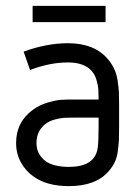

<svg xmlns="http://www.w3.org/2000/svg" viewBox="-20 -632 478 658"><path d="M91.8 -611.8H341.8V-556.2H91.8ZM388.2 -200.2Q388.2 -168 387.5 -152.3Q386.7 -136.7 383.8 -114.5Q380.9 -92.3 373.3 -76.4Q365.7 -60.5 353 -45.9Q309.1 5.9 215.8 5.9Q141.1 5.9 95.2 -26.9Q68.4 -45.4 51.8 -75.2Q35.2 -105 35.2 -142.1Q35.2 -214.8 94.2 -256.8Q115.7 -272.5 144.5 -280.8Q173.3 -289.1 190.7 -290Q208 -291 235.8 -291H317.9Q317.9 -312.5 317.1 -325.2Q316.4 -337.9 310.8 -357.4Q305.2 -377 293.9 -389.2Q268.1 -418 212.9 -418Q150.4 -418 83 -392.1L61 -455.1Q140.1 -483.9 212.9 -483.9Q302.2 -483.9 348.1 -431.2Q362.3 -415 371.1 -396.5Q379.9 -377.9 383.3 -354.5Q386.7 -331.1 387.5 -315.9Q388.2 -300.8 388.2 -273.9ZM317.9 -200.2V-229H235.8Q212.9 -229 200.4 -228.3Q188 -227.5 169.7 -222.9Q151.4 -218.3 138.2 -209Q105 -184.6 105 -142.1Q105 -102.5 137.2 -79.1Q164.6 -60.1 215.8 -60.1Q274.9 -60.1 298.8 -87.9Q312 -103 314.9 -125.5Q317.9 -147.9 317.9 -200.2Z"/></svg>

Font: Gidolinya
Style: Regular
Weight: 400
Version: Version 1.0.3